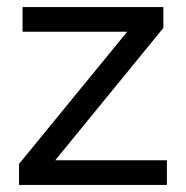

<svg xmlns="http://www.w3.org/2000/svg" viewBox="-20 -525 528 545"><path d="M34 -59.7 377.7 -479.7 394.7 -435H44V-505H443.7V-445.7L105.7 -32L100 -70H453.7V0H34Z"/></svg>

Font: Asta Sans Light
Style: Regular
Weight: 300
Designer: 42dot
Version: Version 1.000